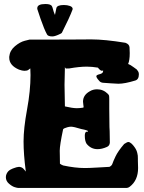

<svg xmlns="http://www.w3.org/2000/svg" viewBox="-20 -923 706 943"><path d="M250 -849.6Q255.9 -875 256.8 -882.8Q259.8 -898.4 293.9 -898.4Q310.5 -898.4 323.7 -893.6Q336.9 -888.7 336.9 -878.9Q336.9 -877.9 335.9 -875Q321.3 -835.9 284.2 -762.7Q282.2 -759.8 278.3 -757.8Q251 -744.1 237.3 -744.1Q215.8 -744.1 210.9 -753.9Q197.3 -778.3 178.7 -832Q168.9 -859.4 163.1 -878.9Q163.1 -880.9 163.1 -882.8Q163.1 -903.3 203.1 -903.3Q230.5 -903.3 235.4 -891.6Q237.3 -888.7 239.3 -880.9Q241.2 -873 244.1 -864.3Q247.1 -855.5 250 -849.6ZM407.2 -276.4H412.1V-278.3Q412.1 -279.3 411.1 -280.3Q410.2 -281.2 407.2 -282.2Q404.3 -283.2 401.4 -284.2Q398.4 -285.2 392.1 -286.6Q385.7 -288.1 379.9 -289.1Q341.8 -300.8 329.1 -300.8Q320.3 -300.8 310.5 -297.9Q293 -293 290 -288.1Q273.4 -210 273.4 -182.6Q273.4 -177.7 273.9 -157.2Q274.4 -136.7 274.4 -119.1Q278.3 -115.2 290 -110.4Q348.6 -97.7 397.5 -97.7Q417 -97.7 457 -100.1Q497.1 -102.5 517.6 -103.5Q529.3 -109.4 532.2 -119.1Q535.2 -128.9 547.4 -154.8Q559.6 -180.7 589.8 -215.8Q604.5 -225.6 610.4 -225.6Q617.2 -225.6 627 -216.8Q634.8 -209 640.6 -200.7Q646.5 -192.4 649.4 -186Q652.3 -179.7 654.3 -171.4Q656.2 -163.1 656.7 -158.7Q657.2 -154.3 657.2 -145Q657.2 -135.7 657.2 -133.8Q658.2 -122.1 658.2 -97.7Q658.2 -37.1 617.2 -5.9Q609.4 0 602.5 0H69.3Q64.5 0 51.8 -3.9Q39.1 -7.8 23.9 -21Q8.8 -34.2 8.8 -52.7Q8.8 -61.5 12.2 -68.8Q15.6 -76.2 20 -81.1Q24.4 -85.9 31.2 -89.8Q38.1 -93.8 42.5 -95.2Q46.9 -96.7 53.7 -99.1Q60.5 -101.6 61.5 -101.6Q69.3 -103.5 73.2 -103.5Q79.1 -103.5 85 -101.1Q90.8 -98.6 94.2 -95.2Q97.7 -91.8 100.6 -87.9Q103.5 -84 105.5 -82L106.4 -79.1V-84Q95.7 -165 95.7 -228.5Q95.7 -292 112.8 -384.8Q129.9 -477.5 129.9 -554.7Q129.9 -559.6 129.4 -570.3Q128.9 -581.1 128.9 -586.9L127 -585.9Q126 -585 123.5 -583Q121.1 -581.1 118.2 -579.1Q115.2 -577.1 110.4 -576.2Q105.5 -575.2 99.6 -575.2Q89.8 -575.2 73.2 -581.1Q25.4 -601.6 25.4 -639.6V-644.5Q28.3 -674.8 53.2 -695.8Q78.1 -716.8 101.6 -722.7L125 -728.5H228.5Q288.1 -728.5 352.1 -729Q416 -729.5 428.7 -729.5Q494.1 -729.5 595.7 -712.9Q615.2 -706.1 616.2 -690.4Q617.2 -679.7 617.2 -662.1Q617.2 -643.6 615.2 -631.3Q613.3 -619.1 611.3 -614.3L609.4 -609.4Q609.4 -608.4 611.3 -607.9Q613.3 -607.4 619.6 -604Q626 -600.6 633.8 -594.7L640.6 -589.8Q648.4 -585 651.4 -582Q654.3 -579.1 658.2 -572.8Q662.1 -566.4 662.1 -558.6Q662.1 -532.2 643.6 -527.3Q592.8 -511.7 561.5 -511.7Q550.8 -511.7 524.9 -513.7Q499 -515.6 484.4 -516.6Q472.7 -518.6 467.8 -525.4Q453.1 -541 453.1 -548.8Q453.1 -554.7 469.2 -558.6Q485.4 -562.5 486.3 -572.3V-578.1L484.4 -576.2Q483.4 -575.2 481.4 -575.2Q472.7 -575.2 460.9 -590.8Q431.6 -595.7 406.2 -595.7Q370.1 -595.7 320.3 -586.9H319.3Q301.8 -585 300.8 -588.9Q299.8 -591.8 298.8 -593.8Q296.9 -539.1 296.9 -506.8Q296.9 -466.8 298.8 -400.4Q335.9 -391.6 357.4 -391.6Q372.1 -391.6 389.6 -394.5Q390.6 -395.5 390.6 -398.4Q390.6 -400.4 389.2 -409.2Q387.7 -418 387.7 -423.8Q387.7 -456.1 420.9 -474.6Q436.5 -484.4 457 -484.4Q487.3 -484.4 509.8 -461.9Q514.6 -457 515.6 -453.1Q516.6 -449.2 516.6 -435.5Q516.6 -431.6 516.6 -416.5Q516.6 -401.4 516.6 -389.6Q516.6 -348.6 517.6 -298.8Q518.6 -298.8 519.5 -222.7Q518.6 -207 504.9 -201.2Q480.5 -190.4 459 -190.4Q426.8 -190.4 405.3 -216.8Q396.5 -230.5 396.5 -256.8Q396.5 -276.4 407.2 -276.4Z"/></svg>

Font: Essays1743
Style: Bold
Weight: 700
Designer: Based on the typeface in a 1743 English translation of the essays of Montaigne.  PostScript/TrueType font designed by Jo
Version: Version 002.100